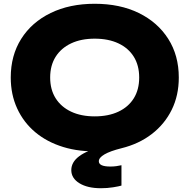

<svg xmlns="http://www.w3.org/2000/svg" viewBox="-20 -786 1005 1018"><path d="M624 198Q611 202 580 207Q549 212 515 212Q444 212 401 185.5Q358 159 358 116Q358 74 399 43Q440 12 520 -8L508 16Q402 20 315.5 -6.5Q229 -33 167 -85Q105 -137 71 -211Q37 -285 37 -375Q37 -492 92.5 -580Q148 -668 248.5 -717Q349 -766 482 -766Q616 -766 716 -717Q816 -668 872 -580Q928 -492 928 -375Q928 -280 890.5 -204Q853 -128 785 -75.5Q717 -23 624 0Q564 15 534 32.5Q504 50 504 69Q504 97 565 97Q582 97 596.5 95Q611 93 624 90ZM246 -375Q246 -311 275 -265Q304 -219 357 -194Q410 -169 482 -169Q555 -169 608 -194Q661 -219 689.5 -265Q718 -311 718 -375Q718 -439 689.5 -485Q661 -531 608 -556Q555 -581 482 -581Q410 -581 357 -556Q304 -531 275 -485Q246 -439 246 -375Z"/></svg>

Font: Unbounded
Style: Bold
Weight: 700
Designer: Luke Prowse, Jean-Baptiste Morizot, Fátima Lázaro, Florian Runge
Foundry: NaN
Version: Version 1.700